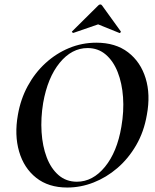

<svg xmlns="http://www.w3.org/2000/svg" viewBox="-20 -827 695 859"><path d="M281 12Q197 12 142 -31.5Q87 -75 65.5 -149Q44 -223 60 -313Q72 -383 104 -442Q136 -501 183.5 -544.5Q231 -588 289 -612Q347 -636 411 -636Q497 -636 553 -593Q609 -550 631.5 -477Q654 -404 637 -313Q624 -237 589 -177Q554 -117 505 -75Q456 -33 398.5 -10.5Q341 12 281 12ZM324 -14Q395 -14 449.5 -80.5Q504 -147 523 -260Q535 -329 530.5 -392Q526 -455 506.5 -504.5Q487 -554 453 -583Q419 -612 372 -612Q301 -612 247 -546Q193 -480 173 -366Q162 -299 166 -236Q170 -173 189 -123Q208 -73 242 -43.5Q276 -14 324 -14ZM309 -680Q307 -679 303.5 -682Q300 -685 303 -687L419 -802Q423 -807 428.5 -807Q434 -807 437 -802L520 -687Q522 -685 519 -681.5Q516 -678 513 -680L419 -718Z"/></svg>

Font: Cormorant Light
Style: Italic
Weight: 300
Italic angle: -10°
Designer: Christian Thalmann (Catharsis Fonts)
Foundry: Catharsis Fonts
Version: Version 4.000